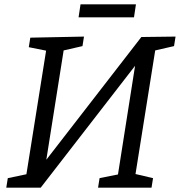

<svg xmlns="http://www.w3.org/2000/svg" viewBox="-20 -867 831 887"><path d="M791 -698 784 -654 697 -634 606 -63 687 -44 680 0H433L440 -44L525 -61L604 -563L168 0H9L16 -44L102 -62L193 -633L113 -649L120 -693L368 -698L361 -654L274 -634L194 -129L633 -696ZM352 -847H608L599 -787H343Z"/></svg>

Font: Bitter Pro
Style: Italic
Weight: 400
Italic angle: -9°
Designer: Sol Matas, and Bitter project Authors
Foundry: Sol Matas
Version: Version 1.010